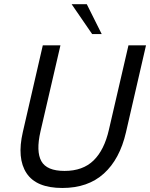

<svg xmlns="http://www.w3.org/2000/svg" viewBox="-20 -912 735 940"><path d="M431.2 -745.1 330.6 -891.6H404.8L478 -745.1ZM285.2 8.3Q157.7 8.3 109.9 -64.2Q62 -136.7 91.8 -265.6L189.5 -689.9H275.9L178.2 -268.6Q155.8 -170.9 182.4 -123Q209 -75.2 295.9 -75.2Q385.7 -75.2 438.2 -126.5Q490.7 -177.7 513.2 -276.9L608.9 -689.9H694.8L596.7 -264.2Q566.4 -132.8 488.5 -62.3Q410.6 8.3 285.2 8.3Z"/></svg>

Font: HK Grotesk Medium Legacy Italic
Style: Regular
Weight: 500
Italic angle: -13°
Designer: Alfredo Marco Pradil
Foundry: Hanken Design Co.
Version: Version 2.022;PS 002.022;hotconv 1.0.88;makeotf.lib2.5.64775